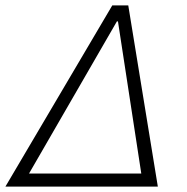

<svg xmlns="http://www.w3.org/2000/svg" viewBox="-38 -688 690 708"><path d="M-18 0 376 -668H435L544 0ZM69 -48H483L397 -609H393Z"/></svg>

Font: Atkinson Hyperlegible Mono ExtraLight
Style: Italic
Weight: 200
Italic angle: -12°
Monospace: yes
Designer: Elliott Scott, Megan Eiswerth, Linus Boman, Theodore Petrosky, Letters from Sweden
Foundry: Applied Design Works, Letters from Sweden
Version: Version 2.001